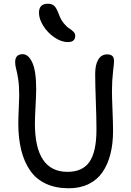

<svg xmlns="http://www.w3.org/2000/svg" viewBox="-20 -1051 708 1039"><path d="M347.2 -823.2Q312 -823.2 274.9 -848.4Q237.8 -873.5 214.4 -910.9Q190.9 -948.2 190.9 -981.9Q190.9 -1030.8 238.8 -1030.8Q261.2 -1030.8 273.4 -1019.5Q285.6 -1008.3 298.8 -973.1Q308.6 -945.3 324.7 -925.5Q340.8 -905.8 354 -897.7Q367.2 -889.6 377.2 -879.6Q387.2 -869.6 387.2 -857.9Q387.2 -823.2 347.2 -823.2ZM352.1 -32.2Q281.2 -32.2 228.3 -56.9Q175.3 -81.5 143.1 -128.2Q110.8 -174.8 95 -238.3Q79.1 -301.8 79.1 -382.8Q79.1 -412.1 81.5 -464.6Q84 -517.1 84 -534.2Q84 -586.9 78.6 -621.8Q73.2 -656.7 67.6 -677Q62 -697.3 62 -714.8Q62 -757.8 103 -757.8Q133.8 -757.8 154.8 -712.4Q175.8 -667 175.8 -568.8Q175.8 -542 172.4 -477.1Q168.9 -412.1 168.9 -382.8Q168.9 -121.1 345.2 -121.1Q427.2 -121.1 464.6 -175.8Q502 -230.5 502 -350.1Q502 -411.6 498.5 -503.7Q495.1 -595.7 495.1 -651.9Q495.1 -701.2 512 -729Q528.8 -756.8 560.1 -756.8Q578.1 -756.8 587.6 -748.5Q597.2 -740.2 597.2 -720.2Q597.2 -710 591.6 -662.1Q585.9 -614.3 585.9 -558.1Q585.9 -523.9 588.9 -452.9Q591.8 -381.8 591.8 -342.8Q591.8 -272.9 577.4 -216.6Q563 -160.2 534.2 -118.7Q505.4 -77.1 459 -54.7Q412.6 -32.2 352.1 -32.2Z"/></svg>

Font: Shantell Sans Bouncy
Style: Regular
Weight: 400
Designer: Stephen Nixon, Anya Danilova, Shantell Martin
Foundry: Arrow Type
Version: Version 1.006;[9816181b4]